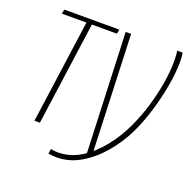

<svg xmlns="http://www.w3.org/2000/svg" viewBox="-112 -604 819 829"><g transform="rotate(20 297.5 -189.5)"><path d="M89 0 155 -475H42L46 -495H299L295 -475H180L114 0Z M232 116Q222 116 211.5 115Q201 114 194 112L198 90Q205 92 212.5 93Q220 94 230 94Q285 94 333.5 64.5Q382 35 423 -15.5Q464 -66 493 -129Q515 -176 532 -231.5Q549 -287 558.5 -343.5Q568 -400 568 -450Q568 -466 567 -477.5Q566 -489 564 -495H590Q593 -477 593 -454Q593 -404 582 -342Q571 -280 552 -218Q533 -156 509 -106Q480 -46 437 4.5Q394 55 342 85.5Q290 116 232 116ZM350 57 328 -495H353L374 54Z"/></g></svg>

Font: Alumni Sans SC Thin
Style: Italic
Weight: 100
Italic angle: -8°
Designer: Robert E. Leuschke
Foundry: Robert E. Leuschke
Version: Version 1.016